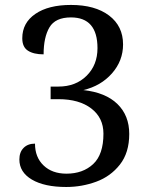

<svg xmlns="http://www.w3.org/2000/svg" viewBox="-20 -744 599 774"><path d="M58.1 -101.1Q58.1 -130.9 75.2 -147.9Q92.3 -165 121.1 -165Q121.1 -109.9 155.8 -76.9Q190.4 -43.9 248 -43.9Q314 -43.9 355.5 -82.5Q397 -121.1 397 -205.1Q397 -269 348.1 -306.6Q299.3 -344.2 215.8 -344.2H184.1V-395H215.8Q285.2 -395 329.1 -438.5Q373 -481.9 373 -549.8Q373 -673.8 266.1 -673.8Q203.1 -673.8 179.4 -633.8Q155.8 -593.8 155.8 -524.9Q115.7 -524.9 92.8 -539.6Q69.8 -554.2 69.8 -589.8Q69.8 -651.9 122.6 -688Q175.3 -724.1 266.1 -724.1Q363.3 -724.1 419.7 -681.4Q476.1 -638.7 476.1 -564.9Q476.1 -499 431.4 -448.2Q386.7 -397.5 315.9 -380.9Q405.8 -371.1 453.4 -324.7Q501 -278.3 501 -204.1Q501 -128.4 463.4 -80.6Q425.8 -32.7 367.9 -11.5Q310.1 9.8 247.1 9.8Q159.2 9.8 108.6 -20Q58.1 -49.8 58.1 -101.1Z"/></svg>

Font: Noto Serif Telugu
Style: Regular
Weight: 400
Designer: Indian Type Foundry
Foundry: Monotype Imaging Inc.
Version: Version 1.01